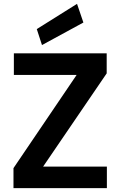

<svg xmlns="http://www.w3.org/2000/svg" viewBox="-20 -977 625 997"><path d="M50 0V-104L378 -588H52V-700H534V-596L204 -112H535V0ZM198 -743 171 -826 380 -957 413 -860Z"/></svg>

Font: DM Sans 12pt
Style: Bold
Weight: 700
Version: Version 4.004;gftools[0.9.30]